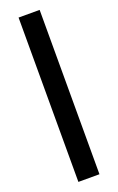

<svg xmlns="http://www.w3.org/2000/svg" viewBox="-170 -738 600 976"><g transform="rotate(-20 130.0 -250.5)"><path d="M73 194V-695H187V194Z"/></g></svg>

Font: Hind SemiBold
Style: Regular
Weight: 600
Designer: Manushi Parikh, Satya Rajpurohit
Foundry: Indian Type Foundry
Version: Version 2.001;PS 1.0;hotconv 1.0.79;makeotf.lib2.5.61930; tt